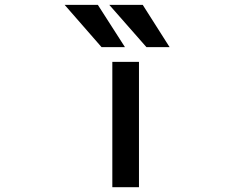

<svg xmlns="http://www.w3.org/2000/svg" viewBox="-20 -781 1040 802"><path d="M449.2 1V-522.5H560.5V1ZM576.2 -760.7 688.5 -584H591.8L436.5 -760.7ZM388.7 -760.7 502 -584H404.3L250 -760.7Z"/></svg>

Font: GenEi Gothic M SemiBold
Style: Regular
Weight: 500
Designer: o_tamon (Modified); [Source Han Sans]
Ryoko NISHIZUKA  (kana & ideographs); Paul D. Hunt (Latin, Greek & Cyrillic); Wenl
Version: Version 1.1a;Original Version 1.004